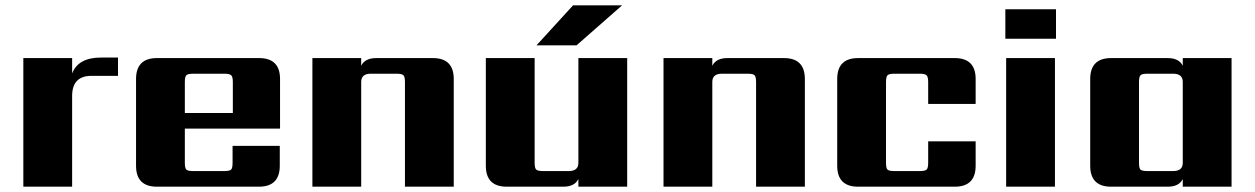

<svg xmlns="http://www.w3.org/2000/svg" viewBox="-20 -704 4732 724"><path d="M361 -487H425V-418H325Q252 -418 252 -342V0H68V-485H252V-427Q275 -487 361 -487Z M677 -278H858V-395Q858 -414 852 -420Q846 -426 827 -426H708Q688 -426 682.5 -420Q677 -414 677 -395ZM572 -485H957Q1036 -485 1036 -406V-219H677V-90Q677 -70 682.5 -64.5Q688 -59 708 -59H826Q846 -59 851.5 -64.5Q857 -70 857 -90V-154H1035V-79Q1035 0 956 0H572Q493 0 493 -79V-406Q493 -485 572 -485Z M1399 -485H1612Q1691 -485 1691 -406V0H1507V-395Q1507 -414 1501.5 -420Q1496 -426 1476 -426H1378Q1342 -426 1342 -395V0H1158V-485H1342V-456Q1356 -485 1399 -485Z M2326 -684 2154 -533H2003L2141 -684ZM2161 -485H2345V0H2161V-29Q2147 0 2104 0H1891Q1812 0 1812 -79V-485H1996V-90Q1996 -70 2002 -64.5Q2008 -59 2027 -59H2125Q2161 -59 2161 -90Z M2723 -485H2936Q3015 -485 3015 -406V0H2831V-395Q2831 -414 2825.5 -420Q2820 -426 2800 -426H2702Q2666 -426 2666 -395V0H2482V-485H2666V-456Q2680 -485 2723 -485Z M3659 -312H3480V-395Q3480 -414 3474 -420Q3468 -426 3449 -426H3352Q3332 -426 3326.5 -420Q3321 -414 3321 -395V-90Q3321 -70 3326.5 -64.5Q3332 -59 3352 -59H3449Q3468 -59 3474 -64.5Q3480 -70 3480 -90V-171H3659V-79Q3659 0 3580 0H3216Q3137 0 3137 -79V-406Q3137 -485 3216 -485H3580Q3659 -485 3659 -406Z M3958 0H3774V-485H3958ZM3771 -558V-669H3962V-558Z M4306 -59H4404Q4440 -59 4440 -90V-395Q4440 -426 4404 -426H4306Q4286 -426 4280.5 -420Q4275 -414 4275 -395V-90Q4275 -70 4280.5 -64.5Q4286 -59 4306 -59ZM4440 -485H4624V0H4440V-29Q4426 0 4383 0H4170Q4091 0 4091 -79V-406Q4091 -485 4170 -485H4383Q4426 -485 4440 -456Z"/></svg>

Font: Sarpanch ExtraBold
Style: Regular
Weight: 800
Designer: Manushi Parikh (Devanagari and Latin), Jyotish Sonowal (Devanagari)
Foundry: Indian Type Foundry
Version: Version 2.004;PS 1.0;hotconv 1.0.78;makeotf.lib2.5.61930; tt